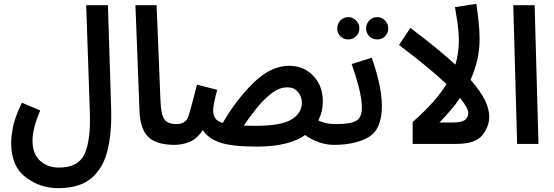

<svg xmlns="http://www.w3.org/2000/svg" viewBox="-20 -748 2880 998"><path d="M38 -5Q38 116 113 173Q188 230 282 230Q396 230 457 176.5Q518 123 539.5 31.5Q561 -60 558 -175L541 -721H428L447 -166Q452 -18 419.5 52.5Q387 123 287 123Q227 123 188 87.5Q149 52 149 -18Q149 -79 189 -174L94 -214Q56 -136 47 -86Q38 -36 38 -5Z M888 5Q951 5 951 -51Q951 -103 898 -103Q853 -103 835 -126.5Q817 -150 814 -227L794 -721H684L705 -172Q708 -79 750 -37Q792 5 888 5Z M1658 -220Q1658 -302 1608.5 -354Q1559 -406 1482 -406Q1387 -406 1296 -316Q1205 -226 1138 -109Q1108 -118 1098 -134.5Q1088 -151 1088 -175Q1088 -204 1109 -281L1004 -308Q973 -185 959.5 -144Q946 -103 897 -103L887 5Q926 5 964.5 -10Q1003 -25 1034 -72Q1060 -30 1121 -8Q1182 14 1315 14Q1490 14 1574 -52Q1658 -118 1658 -220ZM1473 -294Q1509 -294 1529 -270Q1549 -246 1549 -215Q1549 -159 1494.5 -126.5Q1440 -94 1309 -94Q1275 -94 1247 -95Q1276 -138 1313 -184.5Q1350 -231 1391 -262.5Q1432 -294 1473 -294ZM1716 5Q1779 5 1779 -51Q1779 -73 1765.5 -88Q1752 -103 1725 -103Q1663 -103 1621 -130L1545 -65Q1572 -36 1619.5 -15.5Q1667 5 1716 5Z M1716 5Q1826 5 1895.5 -35Q1965 -75 1965 -198Q1965 -256 1948 -327Q1931 -398 1912 -448L1808 -415Q1828 -360 1844.5 -296.5Q1861 -233 1861 -189Q1861 -136 1830.5 -119.5Q1800 -103 1726 -103ZM1941 -543Q1965 -543 1981.5 -559.5Q1998 -576 1998 -600Q1998 -624 1981.5 -641.5Q1965 -659 1941 -659Q1916 -659 1899.5 -641.5Q1883 -624 1883 -600Q1883 -576 1899.5 -559.5Q1916 -543 1941 -543ZM1791 -543Q1814 -543 1831 -559.5Q1848 -576 1848 -600Q1848 -624 1831 -641.5Q1814 -659 1791 -659Q1766 -659 1749.5 -641.5Q1733 -624 1733 -600Q1733 -576 1749.5 -559.5Q1766 -543 1791 -543Z M2523 -142Q2523 -180 2501 -226.5Q2479 -273 2426 -333Q2448 -383 2460.5 -435.5Q2473 -488 2473 -544Q2473 -587 2467 -642Q2461 -697 2456 -728L2345 -711Q2351 -678 2358 -629Q2365 -580 2365 -536Q2365 -471 2347 -412Q2257 -495 2113 -603L2054 -514Q2125 -461 2188.5 -409Q2252 -357 2301 -311Q2245 -219 2125 -114V0H2353Q2451 0 2487 -45Q2523 -90 2523 -142ZM2264 -111Q2294 -142 2321.5 -174Q2349 -206 2371 -239Q2414 -188 2414 -159Q2414 -139 2397.5 -125Q2381 -111 2328 -111Z M2668 0 2648 -721H2759L2779 0Z"/></svg>

Font: Noto Sans Arabic UI ExtraCondensed Semi
Style: Regular
Weight: 600
Width: 3
Designer: Nadine Chahine - Monotype Design Team
Foundry: Monotype Imaging Inc.
Version: Version 1.900